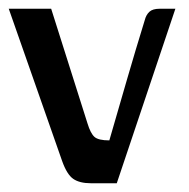

<svg xmlns="http://www.w3.org/2000/svg" viewBox="-20 -419 431 439"><path d="M188 0Q162 0 147.5 -10Q133 -20 122 -51L0 -399H97L180 -137Q187 -114 196 -106Q205 -98 230 -98Q250 -167 270 -236Q290 -305 311 -373Q314 -385 321.5 -392Q329 -399 345 -399H381L247 0Z"/></svg>

Font: Genos Medium
Style: Regular
Weight: 500
Designer: Robert E. Leuschke
Foundry: Robert E. Leuschke
Version: Version 1.010; ttfautohint (v1.8.3)